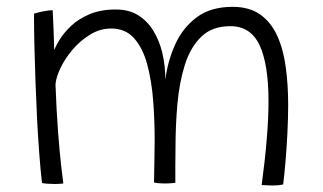

<svg xmlns="http://www.w3.org/2000/svg" viewBox="-20 -544 969 576"><path d="M106 5Q101.5 -34 97.8 -83.2Q94 -132.5 91.2 -187.2Q88.5 -242 86.5 -298Q84.5 -354 83.2 -406.5Q82 -459 82 -503Q86.5 -504.5 94 -506.5Q101.5 -508.5 109.8 -510Q118 -511.5 125.5 -512.5Q133 -513.5 138 -513.5Q138.5 -506 139.2 -488.8Q140 -471.5 140.8 -451.5Q141.5 -431.5 142 -415.5Q142.5 -399.5 142.5 -394Q147 -405.5 159.2 -425.5Q171.5 -445.5 193.2 -466.2Q215 -487 248.2 -501.2Q281.5 -515.5 327.5 -515.5Q368 -515.5 395.8 -497.5Q423.5 -479.5 440.8 -450.5Q458 -421.5 466.5 -387.5Q471.5 -366.5 473.8 -345.8Q476 -325 476 -305Q483 -360.5 505.5 -410.5Q528 -460.5 570 -492Q612 -523.5 677.5 -523.5Q728 -523.5 760.5 -500.5Q793 -477.5 811.5 -437Q830 -396.5 837.2 -343.2Q844.5 -290 844.5 -229Q844.5 -189.5 842.2 -144.8Q840 -100 836.5 -59.2Q833 -18.5 829.5 9.5Q822 11 814.2 11.8Q806.5 12.5 798 12.5Q791 12.5 782.5 12Q774 11.5 765 11Q775 -63 780.2 -126Q785.5 -189 785.5 -240.5Q785.5 -351 758.8 -408.2Q732 -465.5 671 -465.5Q616.5 -465.5 583.8 -433.8Q551 -402 534.5 -349.2Q518 -296.5 512.2 -231.8Q506.5 -167 506.5 -100Q506 -75 506 -48Q506 -21 506 4.5Q500 5 491.8 5.8Q483.5 6.5 476 6.5Q467.5 6.5 457.8 5.8Q448 5 442 3.5Q442.5 -29.5 443.2 -61.5Q444 -93.5 444 -124Q444 -183 439.5 -241.8Q435 -300.5 422 -349.5Q409 -398.5 383 -428.5Q357 -458.5 313.5 -458.5Q280 -458.5 250 -440Q220 -421.5 197 -394.2Q174 -367 160.8 -338.5Q147.5 -310 146.5 -290Q149.5 -210 154.2 -148Q159 -86 163.5 -46.5Q168 -7 170 6.5Q166 7 158.2 7.5Q150.5 8 144.5 8Q133.5 8 123.2 7.2Q113 6.5 106 5Z"/></svg>

Font: Grandstander Thin ExtraLight
Style: Regular
Weight: 250
Version: Version 1.200